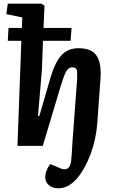

<svg xmlns="http://www.w3.org/2000/svg" viewBox="-20 -787 614 1036"><path d="M95.2 -566.9H22L25.9 -636.2H98.1L100.1 -692.9L14.2 -710.9L22 -767.1H204.1L220.2 -755.9L214.8 -636.2H366.2L360.8 -566.9H211.9L206.1 -409.2L185.1 -162.1L191.9 -160.2L252 -366.2Q275.9 -449.2 310.8 -488Q345.7 -526.9 403.8 -526.9Q475.6 -526.9 502.2 -484.9Q528.8 -442.9 522 -358.9Q519 -319.3 513.4 -240.5Q507.8 -161.6 504.9 -122.1Q498.5 -36.1 469.5 42.5Q440.4 121.1 398.9 171.9Q351.6 229 294.9 229Q262.2 229 243.2 211.7Q224.1 194.3 224.1 168.9Q224.1 134.8 251 98.1L300.8 119.1Q326.2 131.3 342.8 123Q359.4 114.7 363.8 82Q367.7 48.8 371.1 -22.9L396 -357.9Q397.9 -400.9 394 -411.1Q388.2 -423.3 371.1 -423.8Q348.1 -423.8 335.2 -398.4Q322.3 -373 299.3 -295.9Q297.9 -290 296.9 -287.1L210.9 0H74.2Z"/></svg>

Font: Literata Book
Style: Bold Italic
Weight: 700
Italic angle: -3°
Designer: Latin by Veronika Burian and Jose Scaglione. Greek by Irene Vlachou. Cyrillic by Vera Evstafieva
Foundry: TypeTogether
Version: Version 1.003;PS 001.003;hotconv 1.0.88;makeotf.lib2.5.64775